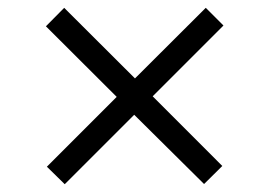

<svg xmlns="http://www.w3.org/2000/svg" viewBox="-20 -575 706 498"><path d="M282.7 -323.7 99.1 -506.8 146.5 -554.7 330.1 -371.6 513.7 -554.7 559.6 -508.8 376 -325.2 556.6 -144.5 509.3 -97.7 328.1 -277.3 147.9 -97.2 101.6 -142.6Z"/></svg>

Font: Armata
Style: Regular
Weight: 400
Designer: Viktoriya Grabowska
Foundry: Viktoriya Grabowska
Version: Version 1.003